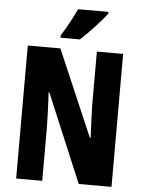

<svg xmlns="http://www.w3.org/2000/svg" viewBox="-61 -1045 764 1027"><g transform="rotate(5 321.0 -531.5)"><path d="M479 -987V-997H316C295 -952 269 -903 236 -850V-837H340C388 -881 452 -951 479 -987ZM577 -66V-780H436V-494C437 -446 439 -400 443 -317H439L240 -780H65V-66H205V-357C204 -402 203 -454 198 -540H202L401 -66Z"/></g></svg>

Font: Noto Sans Malayalam UI ExtraCondensed ExtraBold
Style: Regular
Weight: 800
Width: 2
Designer: Jelle Bosma - Monotype Design Team
Foundry: Monotype Imaging Inc.
Version: Version 2.104